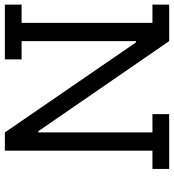

<svg xmlns="http://www.w3.org/2000/svg" viewBox="18 -750 732 809"><g transform="rotate(90 384.5 -346.0)"><path d="M538.5 -621.8H461.5V-692.3H692.3V-621.8H615.4V0H538.5L159 -552.6H153.8V-70.5H230.8V0H0V-70.5H76.9V-621.8H0V-692.3H153.8L533.3 -141H538.5Z"/></g></svg>

Font: Slabo 13px
Style: Regular
Weight: 400
Designer: John Hudson
Foundry: Tiro Typeworks Ltd.
Version: Version 1.02 Build 005a